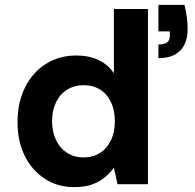

<svg xmlns="http://www.w3.org/2000/svg" viewBox="-20 -757 800 789"><path d="M284 12Q217 12 164 -22.5Q111 -57 81.5 -117Q52 -177 52 -255Q52 -335 82.5 -397Q113 -459 168 -494Q223 -529 294 -529Q345 -529 384.5 -510.5Q424 -492 448 -456V-720H588V0H463L448 -68Q433 -47 411 -28.5Q389 -10 358.5 1Q328 12 284 12ZM323 -110Q362 -110 391 -128.5Q420 -147 436 -180.5Q452 -214 452 -259Q452 -304 436 -337.5Q420 -371 391 -389Q362 -407 323 -407Q286 -407 256.5 -389Q227 -371 210.5 -337.5Q194 -304 194 -259Q194 -215 210.5 -181Q227 -147 256.5 -128.5Q286 -110 323 -110ZM631 -518V-574Q655 -574 666.5 -582.5Q678 -591 678 -610V-628H631V-737H738Q745 -708 748 -685Q751 -662 751 -638Q751 -580 720.5 -549Q690 -518 631 -518Z"/></svg>

Font: DM Sans 11pt ExtraBold
Style: Regular
Weight: 800
Version: Version 4.004;gftools[0.9.30]